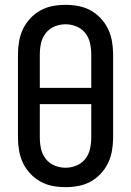

<svg xmlns="http://www.w3.org/2000/svg" viewBox="-20 -763 540 791"><path d="M250 8Q223 8 196.5 3Q170 -2 146.5 -15Q123 -28 104.5 -48Q86 -68 74.5 -92Q63 -116 58.5 -143Q54 -170 54 -196V-539Q54 -565 58.5 -592Q63 -619 74.5 -643Q86 -667 104.5 -687Q123 -707 146.5 -720Q170 -733 196.5 -738Q223 -743 250 -743Q277 -743 303.5 -738Q330 -733 353.5 -720Q377 -707 395.5 -687Q414 -667 425.5 -643Q437 -619 441.5 -592Q446 -565 446 -539V-196Q446 -170 441.5 -143Q437 -116 425.5 -92Q414 -68 395.5 -48Q377 -28 353.5 -15Q330 -2 303.5 3Q277 8 250 8ZM144 -401H356V-539Q356 -562 351 -585Q346 -608 331.5 -626.5Q317 -645 295 -654Q273 -663 250 -663Q227 -663 205 -654Q183 -645 168.5 -626.5Q154 -608 149 -585Q144 -562 144 -539ZM250 -72Q273 -72 295 -81Q317 -90 331.5 -108.5Q346 -127 351 -150Q356 -173 356 -196V-334H144V-196Q144 -173 149 -150Q154 -127 168.5 -108.5Q183 -90 205 -81Q227 -72 250 -72Z"/></svg>

Font: Iosevka Bendy Medium
Style: Regular
Weight: 500
Monospace: yes
Designer: Belleve Invis
Foundry: Belleve Invis
Version: Version 30.1.2